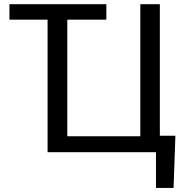

<svg xmlns="http://www.w3.org/2000/svg" viewBox="-20 -731 937 922"><path d="M25.4 -636.7V-710.9H490.7V-636.7H303.2V-76.7H653.8V-710.9H747.6V-79.1H822.3L813.5 171.4H729V0H208.5V-636.7Z"/></svg>

Font: Roboto21382017
Style: Regular
Weight: 400
Designer: Christian Robertson
Foundry: Google
Version: Version 2.138; 2017